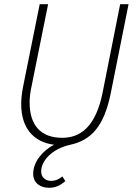

<svg xmlns="http://www.w3.org/2000/svg" viewBox="-20 -679 639 914"><path d="M214 215C242 215 266 205 291 183L277 161C256 177 242 182 223 182C196 182 176 165 176 137C176 91 221 31 315 10C415 -12 475 -78 507 -234L592 -659H552L469 -241C436 -73 361 -23 276 -23C173 -23 121 -84 121 -191C121 -215 124 -241 131 -272L209 -659H169L90 -267C84 -235 81 -210 81 -183C81 -71 138 -3 237 10C185 37 138 90 138 148C138 192 171 215 214 215Z"/></svg>

Font: Source Sans Pro Light
Style: Italic
Weight: 300
Italic angle: -11°
Designer: Paul D. Hunt
Foundry: Adobe Systems Incorporated
Version: Version 3.006;hotconv 1.0.111;makeotfexe 2.5.65597